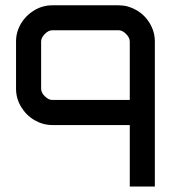

<svg xmlns="http://www.w3.org/2000/svg" viewBox="-20 -699 644 718"><path d="M465.3 -231.4H175.3Q140.6 -231.4 109.4 -249.5Q78.1 -267.6 59.1 -299.1Q40 -330.6 40 -367.2V-544.4Q40 -579.1 58.1 -610.1Q76.2 -641.1 107.7 -660.2Q139.2 -679.2 175.8 -679.2H423.8Q458.5 -679.2 489.7 -661.4Q521 -643.6 540 -611.8Q559.1 -580.1 559.1 -543.5V-1.5H465.3ZM465.3 -325.2V-543.5Q465.3 -558.1 451.4 -572Q437.5 -585.9 423.8 -585.9H175.8Q161.1 -585.9 147.5 -571.8Q133.8 -557.6 133.8 -544.4V-367.2Q133.8 -352.5 147.7 -338.9Q161.6 -325.2 175.3 -325.2Z"/></svg>

Font: GokturkKurgu
Style: Regular
Weight: 400
Designer: facebook.com/biligbitig
Foundry: facebook.com/biligbitig
Version: Version 1.0